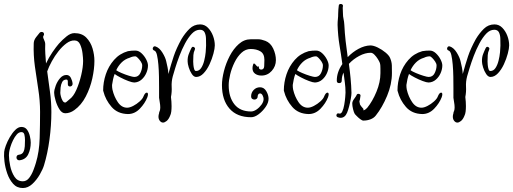

<svg xmlns="http://www.w3.org/2000/svg" viewBox="-127 -581 2587 968"><path d="M-12 367Q-42 367 -61 345.5Q-80 324 -90.5 293.5Q-101 263 -104.5 233Q-108 203 -106 185Q-105 173 -97.5 152.5Q-90 132 -77.5 110.5Q-65 89 -50 74Q-35 59 -19 59Q-1 59 9 72.5Q19 86 23.5 105Q28 124 28 138Q28 170 15.5 196.5Q3 223 -28 227H-31Q-37 227 -40.5 222.5Q-44 218 -44 214Q-44 200 -31 199Q-15 197 -9 185Q-3 173 -2 156.5Q-1 140 -1 125Q-1 111 -4 98Q-7 85 -19 85Q-32 85 -42.5 97Q-53 109 -61.5 126.5Q-70 144 -75 161Q-80 178 -81 187Q-81 190 -81.5 193.5Q-82 197 -82 202Q-82 225 -75.5 256Q-69 287 -54 310Q-39 333 -12 333Q7 333 20 316Q33 299 41.5 276.5Q50 254 54 240Q71 184 73 115.5Q75 47 75 -17Q75 -74 66 -131Q57 -188 49 -245.5Q41 -303 43 -361Q43 -378 55 -393.5Q67 -409 73 -416Q77 -420 82 -420Q95 -420 95 -408Q95 -405 92 -400Q88 -395 94.5 -382Q101 -369 101 -358Q100 -334 101.5 -309.5Q103 -285 105 -261Q119 -291 137.5 -318Q156 -345 170 -361Q188 -381 208.5 -397.5Q229 -414 248 -414Q286 -414 308 -391.5Q330 -369 339.5 -337Q349 -305 349 -274Q349 -234 338.5 -186Q328 -138 305.5 -94.5Q283 -51 248 -26Q226 -10 202 -10Q185 -10 172.5 -30Q160 -50 153 -75Q146 -100 146 -113Q146 -128 154 -149.5Q162 -171 176 -187Q190 -203 208 -203Q223 -203 230.5 -188Q238 -173 239 -159V-158Q239 -152 235 -148.5Q231 -145 226 -145Q215 -145 215 -157V-169Q215 -180 208 -180Q193 -180 186.5 -167.5Q180 -155 178.5 -139.5Q177 -124 177 -113Q177 -107 180 -95Q183 -83 188.5 -73.5Q194 -64 202 -64Q205 -64 212 -70.5Q219 -77 223 -80Q243 -94 258 -128Q273 -162 282.5 -202.5Q292 -243 292 -274Q292 -288 289 -312.5Q286 -337 277 -357Q268 -377 249 -377Q229 -378 208 -362.5Q187 -347 168 -323Q149 -299 134 -271.5Q119 -244 111 -221Q118 -169 125 -118Q132 -67 132 -16Q132 51 122.5 122Q113 193 95 252Q89 272 73.5 299Q58 326 36 346.5Q14 367 -12 367Z M518 -6Q466 -7 435.5 -42Q405 -77 394 -121L393 -125Q393 -166 406.5 -206.5Q420 -247 448 -279Q476 -311 518 -323Q529 -325 537.5 -325.5Q546 -326 556 -326Q572 -326 586.5 -312.5Q601 -299 610 -281.5Q619 -264 619 -251Q619 -232 610.5 -212.5Q602 -193 586.5 -179.5Q571 -166 550 -165Q540 -165 520 -172.5Q500 -180 480 -190.5Q460 -201 451 -208Q446 -195 443 -181Q440 -167 438 -153V-148Q438 -144 438.5 -139Q439 -134 440 -129Q448 -94 467 -66Q486 -38 514 -38Q527 -38 544.5 -47Q562 -56 577 -69.5Q592 -83 596 -94Q604 -114 613 -114Q619 -114 619 -105Q619 -100 616 -91Q604 -60 578 -33Q552 -6 518 -6ZM550 -193Q571 -193 580.5 -212.5Q590 -232 590 -251Q590 -260 583 -270.5Q576 -281 568 -289Q560 -297 556 -297Q541 -297 527 -290Q503 -283 486 -266Q469 -249 459 -227Q460 -227 462 -225Q467 -221 485.5 -213Q504 -205 523.5 -199Q543 -193 550 -193Z M695 37Q686 37 679 28.5Q672 20 672 7Q672 -1 675 -10Q676 -12 676 -17L678 -20Q681 -29 681 -39Q681 -52 678.5 -65Q676 -78 675 -88V-137Q675 -163 674.5 -194.5Q674 -226 671.5 -255Q669 -284 664.5 -303.5Q660 -323 651 -326Q643 -329 643 -336Q643 -341 647 -345Q651 -349 657 -347Q677 -340 692 -315.5Q707 -291 711 -272Q715 -256 718 -240.5Q721 -225 722 -208Q736 -259 749 -298Q762 -337 788 -384Q806 -414 828.5 -436Q851 -458 882 -458Q905 -458 921.5 -441Q938 -424 947 -400Q956 -376 956 -352Q956 -337 949 -310.5Q942 -284 929.5 -257Q917 -230 899.5 -211.5Q882 -193 862 -193Q850 -193 840 -208Q830 -223 824.5 -241.5Q819 -260 819 -270Q818 -291 824.5 -308Q831 -325 838 -339Q841 -345 846 -345Q851 -345 854.5 -340.5Q858 -336 855 -330Q849 -318 848 -303Q847 -288 847 -271Q847 -265 848 -253.5Q849 -242 852 -232.5Q855 -223 861 -223Q877 -223 887 -238Q897 -253 902.5 -275Q908 -297 910 -318Q912 -339 912 -351Q912 -368 911.5 -386.5Q911 -405 904.5 -418Q898 -431 881 -431Q859 -431 840.5 -411.5Q822 -392 806 -362Q790 -332 777.5 -299Q765 -266 756.5 -238Q748 -210 744 -196Q737 -169 738.5 -143.5Q740 -118 735 -92Q738 -68 738 -46Q738 -31 736.5 -18.5Q735 -6 730 4Q723 21 713 29Q703 37 695 37Z M1139 10Q1068 10 1030 -33.5Q992 -77 992 -152Q992 -183 1002 -222.5Q1012 -262 1031 -298.5Q1050 -335 1077 -359Q1104 -383 1137 -383Q1160 -383 1175 -383Q1190 -383 1211 -375Q1237 -365 1250.5 -336Q1264 -307 1264 -278Q1264 -247 1243 -223.5Q1222 -200 1191 -200Q1172 -200 1159 -209.5Q1146 -219 1146 -237Q1146 -246 1149 -255Q1151 -261 1153 -261Q1157 -261 1161 -255.5Q1165 -250 1170 -246Q1175 -242 1179 -248Q1178 -246 1178 -241Q1178 -232 1189 -230Q1204 -230 1205 -247Q1206 -264 1206 -279Q1206 -310 1186 -322Q1166 -334 1137 -334Q1111 -334 1090.5 -315Q1070 -296 1055.5 -266.5Q1041 -237 1033.5 -206Q1026 -175 1026 -151Q1026 -92 1054.5 -55.5Q1083 -19 1139 -19Q1152 -19 1166.5 -29Q1181 -39 1191.5 -53.5Q1202 -68 1202 -82Q1202 -90 1197 -100Q1192 -110 1184 -110Q1178 -110 1175 -105Q1172 -100 1172 -94Q1172 -87 1167 -83Q1162 -79 1156 -79Q1149 -79 1144 -83Q1139 -87 1139 -95Q1139 -114 1152 -127.5Q1165 -141 1184 -141Q1204 -141 1215.5 -121.5Q1227 -102 1227 -83Q1227 -63 1212 -41.5Q1197 -20 1177 -5Q1157 10 1139 10Z M1429 -6Q1377 -7 1346.5 -42Q1316 -77 1305 -121L1304 -125Q1304 -166 1317.5 -206.5Q1331 -247 1359 -279Q1387 -311 1429 -323Q1440 -325 1448.5 -325.5Q1457 -326 1467 -326Q1483 -326 1497.5 -312.5Q1512 -299 1521 -281.5Q1530 -264 1530 -251Q1530 -232 1521.5 -212.5Q1513 -193 1497.5 -179.5Q1482 -166 1461 -165Q1451 -165 1431 -172.5Q1411 -180 1391 -190.5Q1371 -201 1362 -208Q1357 -195 1354 -181Q1351 -167 1349 -153V-148Q1349 -144 1349.5 -139Q1350 -134 1351 -129Q1359 -94 1378 -66Q1397 -38 1425 -38Q1438 -38 1455.5 -47Q1473 -56 1488 -69.5Q1503 -83 1507 -94Q1515 -114 1524 -114Q1530 -114 1530 -105Q1530 -100 1527 -91Q1515 -60 1489 -33Q1463 -6 1429 -6ZM1461 -193Q1482 -193 1491.5 -212.5Q1501 -232 1501 -251Q1501 -260 1494 -270.5Q1487 -281 1479 -289Q1471 -297 1467 -297Q1452 -297 1438 -290Q1414 -283 1397 -266Q1380 -249 1370 -227Q1371 -227 1373 -225Q1378 -221 1396.5 -213Q1415 -205 1434.5 -199Q1454 -193 1461 -193Z M1705 27Q1699 27 1689 19.5Q1679 12 1671 3.5Q1663 -5 1662 -6Q1657 -14 1653 -30.5Q1649 -47 1649 -59Q1649 -70 1658.5 -82.5Q1668 -95 1671 -102Q1673 -108 1680 -108Q1685 -108 1688.5 -104.5Q1692 -101 1690 -95Q1689 -91 1688.5 -85Q1688 -79 1686 -74Q1685 -72 1685 -69Q1685 -66 1686 -64Q1687 -62 1687 -60Q1687 -53 1694.5 -44.5Q1702 -36 1706 -31Q1706 -31 1705 -28Q1704 -25 1705 -25Q1710 -25 1715 -29Q1720 -33 1724 -37Q1751 -70 1771 -118.5Q1791 -167 1791 -212V-235Q1791 -243 1790.5 -250.5Q1790 -258 1788 -264Q1785 -272 1777.5 -284Q1770 -296 1760.5 -305.5Q1751 -315 1742 -315Q1714 -315 1684 -299Q1654 -283 1632 -259Q1637 -223 1640.5 -186.5Q1644 -150 1645 -113Q1645 -102 1641.5 -82.5Q1638 -63 1633 -44Q1628 -25 1623 -13Q1612 13 1590 13Q1584 13 1576 10Q1569 7 1569 1Q1569 -4 1572.5 -7.5Q1576 -11 1581 -9Q1592 -5 1598.5 -18.5Q1605 -32 1608.5 -52.5Q1612 -73 1613.5 -91Q1615 -109 1615 -114Q1615 -141 1611.5 -165.5Q1608 -190 1605 -215Q1596 -196 1596 -175Q1596 -162 1583 -162Q1571 -162 1571 -174V-175Q1571 -218 1599 -258Q1592 -310 1584.5 -354Q1577 -398 1575 -455Q1575 -472 1576.5 -484.5Q1578 -497 1578 -513Q1578 -525 1579 -534Q1580 -543 1581 -553Q1582 -561 1591 -561Q1596 -561 1599.5 -558Q1603 -555 1602 -550Q1601 -547 1601 -544Q1601 -541 1601 -538Q1601 -533 1601.5 -527Q1602 -521 1602 -514Q1602 -498 1605 -485.5Q1608 -473 1609 -456Q1611 -415 1615.5 -374.5Q1620 -334 1626 -293Q1651 -319 1681 -335Q1711 -351 1740 -352Q1756 -352 1777.5 -341.5Q1799 -331 1817 -316Q1835 -301 1840 -288Q1848 -269 1848.5 -251Q1849 -233 1849 -213Q1849 -156 1824.5 -97.5Q1800 -39 1768 1Q1758 14 1741 20.5Q1724 27 1705 27Z M2002 -6Q1950 -7 1919.5 -42Q1889 -77 1878 -121L1877 -125Q1877 -166 1890.5 -206.5Q1904 -247 1932 -279Q1960 -311 2002 -323Q2013 -325 2021.5 -325.5Q2030 -326 2040 -326Q2056 -326 2070.5 -312.5Q2085 -299 2094 -281.5Q2103 -264 2103 -251Q2103 -232 2094.5 -212.5Q2086 -193 2070.5 -179.5Q2055 -166 2034 -165Q2024 -165 2004 -172.5Q1984 -180 1964 -190.5Q1944 -201 1935 -208Q1930 -195 1927 -181Q1924 -167 1922 -153V-148Q1922 -144 1922.5 -139Q1923 -134 1924 -129Q1932 -94 1951 -66Q1970 -38 1998 -38Q2011 -38 2028.5 -47Q2046 -56 2061 -69.5Q2076 -83 2080 -94Q2088 -114 2097 -114Q2103 -114 2103 -105Q2103 -100 2100 -91Q2088 -60 2062 -33Q2036 -6 2002 -6ZM2034 -193Q2055 -193 2064.5 -212.5Q2074 -232 2074 -251Q2074 -260 2067 -270.5Q2060 -281 2052 -289Q2044 -297 2040 -297Q2025 -297 2011 -290Q1987 -283 1970 -266Q1953 -249 1943 -227Q1944 -227 1946 -225Q1951 -221 1969.5 -213Q1988 -205 2007.5 -199Q2027 -193 2034 -193Z M2179 37Q2170 37 2163 28.5Q2156 20 2156 7Q2156 -1 2159 -10Q2160 -12 2160 -17L2162 -20Q2165 -29 2165 -39Q2165 -52 2162.5 -65Q2160 -78 2159 -88V-137Q2159 -163 2158.5 -194.5Q2158 -226 2155.5 -255Q2153 -284 2148.5 -303.5Q2144 -323 2135 -326Q2127 -329 2127 -336Q2127 -341 2131 -345Q2135 -349 2141 -347Q2161 -340 2176 -315.5Q2191 -291 2195 -272Q2199 -256 2202 -240.5Q2205 -225 2206 -208Q2220 -259 2233 -298Q2246 -337 2272 -384Q2290 -414 2312.5 -436Q2335 -458 2366 -458Q2389 -458 2405.5 -441Q2422 -424 2431 -400Q2440 -376 2440 -352Q2440 -337 2433 -310.5Q2426 -284 2413.5 -257Q2401 -230 2383.5 -211.5Q2366 -193 2346 -193Q2334 -193 2324 -208Q2314 -223 2308.5 -241.5Q2303 -260 2303 -270Q2302 -291 2308.5 -308Q2315 -325 2322 -339Q2325 -345 2330 -345Q2335 -345 2338.5 -340.5Q2342 -336 2339 -330Q2333 -318 2332 -303Q2331 -288 2331 -271Q2331 -265 2332 -253.5Q2333 -242 2336 -232.5Q2339 -223 2345 -223Q2361 -223 2371 -238Q2381 -253 2386.5 -275Q2392 -297 2394 -318Q2396 -339 2396 -351Q2396 -368 2395.5 -386.5Q2395 -405 2388.5 -418Q2382 -431 2365 -431Q2343 -431 2324.5 -411.5Q2306 -392 2290 -362Q2274 -332 2261.5 -299Q2249 -266 2240.5 -238Q2232 -210 2228 -196Q2221 -169 2222.5 -143.5Q2224 -118 2219 -92Q2222 -68 2222 -46Q2222 -31 2220.5 -18.5Q2219 -6 2214 4Q2207 21 2197 29Q2187 37 2179 37Z"/></svg>

Font: Ruge Boogie
Style: Regular
Weight: 400
Designer: Robert E. Leuschke
Foundry: Robert E. Leuschke
Version: Version 1.010; ttfautohint (v1.8.3)